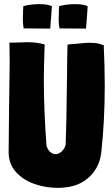

<svg xmlns="http://www.w3.org/2000/svg" viewBox="-20 -892 545 933"><path d="M91 -803 92 -824V-841L93 -852V-862Q106 -866 127.5 -869Q149 -872 169 -872Q211 -872 232 -862Q232 -852 231 -846L229 -816L224 -753L95 -754Q91 -774 91 -803ZM265 -803 266 -824V-841L267 -852V-862Q280 -866 301.5 -869Q323 -872 343 -872Q385 -872 406 -862Q406 -852 405 -846L403 -816L398 -753L269 -754Q265 -774 265 -803ZM489 -476Q489 -303 472 -150Q464 -81 416.5 -34.5Q369 12 294 19H295Q277 21 262 21Q203 21 149 2.5Q95 -16 59.5 -54Q24 -92 22 -147Q22 -220 24 -366L25 -431Q27 -537 27 -588Q27 -654 26 -685H51L111 -687Q160 -687 197 -676Q193 -564 193 -504Q193 -359 206 -183V-184Q212 -164 224 -153.5Q236 -143 250 -143Q266 -143 280 -156Q294 -169 299 -189V-188Q303 -280 305 -479L306 -543Q306 -591 308 -675L329 -678Q343 -678 367 -681Q408 -685 416 -684Q459 -684 476 -674H484Q489 -567 489 -476Z"/></svg>

Font: Londrina Solid Black
Style: Regular
Weight: 900
Designer: Marcelo Magalhaes
Foundry: Marcelo Magalhães
Version: Version 1.002